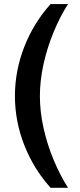

<svg xmlns="http://www.w3.org/2000/svg" viewBox="-20 -756 388 935"><path d="M226.4 158.4Q143.5 66.4 98.1 -49.8Q52.7 -166 52.7 -288Q52.7 -411 98.1 -527.6Q143.5 -644.2 226.4 -736.2H311.2Q272.2 -675.2 241 -599.6Q209.8 -523.9 192 -443.8Q174.3 -363.7 174.3 -288Q174.3 -212.3 192 -132.6Q209.8 -52.9 241 22.2Q272.2 97.2 311.2 158.4Z"/></svg>

Font: Archivo SemiBold ExtraCondensed
Style: Regular
Weight: 600
Width: 2
Version: Version 2.001